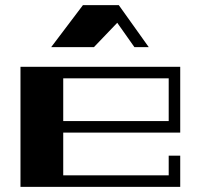

<svg xmlns="http://www.w3.org/2000/svg" viewBox="-20 -730 778 750"><path d="M60 -469H684V-212H227V-45H639V-122H684V0H60ZM227 -424V-257H639V-424ZM561 -546H505L438 -641L347 -546H180L304 -710H444Z"/></svg>

Font: Geostar Fill
Style: Regular
Weight: 400
Designer: Joe Prince
Foundry: Joe Prince
Version: Version 1.002